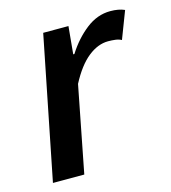

<svg xmlns="http://www.w3.org/2000/svg" viewBox="-83 -571 568 639"><g transform="rotate(-15 201.5 -251.5)"><path d="M22 0 120 -491H207L198 -396H202Q231 -442 270 -472.5Q309 -503 354 -503Q383 -503 403 -494L367 -400Q358 -405 346 -406.5Q334 -408 321 -408Q286 -408 252 -381Q218 -354 188 -297L130 0Z"/></g></svg>

Font: TypoPRO Source Sans Pro
Style: Italic
Weight: 600
Italic angle: -11°
Designer: Paul D. Hunt
Foundry: Adobe Systems Incorporated
Version: Version 1.075;PS 2.000;hotconv 1.0.86;makeotf.lib2.5.63406